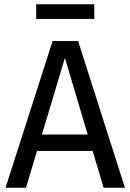

<svg xmlns="http://www.w3.org/2000/svg" viewBox="-20 -882 613 902"><path d="M423 -862H150V-793H423ZM567 0 347 -689H227L6 0H102L154 -173H415L467 0ZM285 -610 392 -250H177Z"/></svg>

Font: Fira Sans
Style: Regular
Weight: 400
Designer: Carrois Corporate & Edenspiekermann AG
Foundry: Carrois Corporate GbR & Edenspiekermann AG
Version: Version 4.203